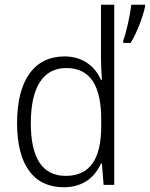

<svg xmlns="http://www.w3.org/2000/svg" viewBox="-20 -780 632 810"><path d="M249 10C333 10 381 -35 406 -90H410L417 0H462V-760H406V-535C406 -508 408 -473 410 -443H406C382 -498 331 -542 252 -542C126 -542 52 -444 52 -261C52 -84 122 10 249 10ZM592 -752V-760H534C530 -722 512 -638 500 -610V-599H531C557 -640 583 -709 592 -752ZM257 -38C157 -38 110 -116 110 -260C110 -411 161 -493 260 -493C362 -493 407 -416 407 -276V-248C407 -113 362 -38 257 -38Z"/></svg>

Font: Noto Sans Ethiopic SemiCondensed Light
Style: Regular
Weight: 300
Width: 4
Designer: Monotype Design Team
Foundry: Monotype Imaging Inc.
Version: Version 2.102